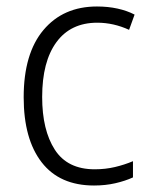

<svg xmlns="http://www.w3.org/2000/svg" viewBox="-20 -562 462 592"><path d="M270 10Q164 10 108.5 -61.5Q53 -133 53 -262Q53 -397 114 -469.5Q175 -542 279 -542Q313 -542 342.5 -535.5Q372 -529 395 -517L378 -470Q330 -492 280 -492Q198 -492 154 -432Q110 -372 110 -263Q110 -161 149 -100.5Q188 -40 272 -40Q305 -40 334.5 -47Q364 -54 390 -65V-15Q366 -4 335.5 3Q305 10 270 10Z"/></svg>

Font: Noto Sans Tamil SemiCondensed Light
Style: Regular
Weight: 300
Width: 4
Designer: Jelle Bosma - Monotype Design Team
Foundry: Monotype Imaging Inc.
Version: Version 2.004; ttfautohint (v1.8.4.7-5d5b)